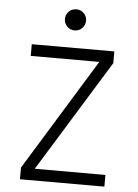

<svg xmlns="http://www.w3.org/2000/svg" viewBox="-59 -937 705 982"><g transform="rotate(5 293.0 -445.5)"><path d="M81.1 0V-60.1L433.1 -633.3H81.1V-693.4H504.9V-633.3L151.9 -60.1H514.6V0ZM293 -782.7Q270.5 -782.7 254.6 -798.6Q238.8 -814.5 238.8 -836.9Q238.8 -859.9 254.6 -875.5Q270.5 -891.1 293 -891.1Q315.4 -891.1 331.3 -875.5Q347.2 -859.9 347.2 -836.9Q347.2 -814.5 331.3 -798.6Q315.4 -782.7 293 -782.7Z"/></g></svg>

Font: CaskaydiaCove NFP Light
Style: Regular
Weight: 300
Designer: Aaron Bell
Foundry: Saja Typeworks
Version: Version 2111.001; VTT 6.35;Nerd Fonts 3.1.1